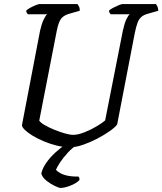

<svg xmlns="http://www.w3.org/2000/svg" viewBox="-20 -724 798 944"><path d="M325 0Q293 0 260 -8Q227 -16 196 -29Q165 -42 141 -56.5Q117 -71 102.5 -85Q88 -99 88 -109L177 -573Q185 -608 195 -628.5Q205 -649 212 -654H117Q115 -656 112 -660.5Q109 -665 109 -672Q116 -679 129 -686Q142 -693 155.5 -698.5Q169 -704 175 -704H361Q364 -700 368.5 -691.5Q373 -683 372 -671L326 -658Q295 -650 281.5 -633.5Q268 -617 259 -572L173 -131Q178 -122 198 -110Q218 -98 245 -87Q272 -76 297.5 -68.5Q323 -61 340 -61Q364 -61 396.5 -74Q429 -87 457 -104Q485 -121 497 -132L584 -573Q592 -610 601.5 -629.5Q611 -649 618 -654H524Q522 -656 519 -660.5Q516 -665 516 -672Q523 -679 537 -686Q551 -693 564 -698.5Q577 -704 582 -704H747Q750 -700 754 -692Q758 -684 758 -671L709 -657Q689 -652 676.5 -642Q664 -632 657 -614Q650 -596 643 -563L556 -112Q546 -98 519 -79Q492 -60 457.5 -42Q423 -24 388 -12Q353 0 325 0ZM277 200Q270 200 249 190Q228 180 208 164Q188 148 183 129Q189 103 207.5 76.5Q226 50 251.5 26.5Q277 3 303 -14L363 -15Q336 2 313.5 26.5Q291 51 276 73.5Q261 96 255 111Q272 129 300.5 137Q329 145 366 144Q368 147 370 151Q372 155 370 162Q354 178 325.5 189Q297 200 277 200Z"/></svg>

Font: Texturina 12pt
Style: Italic
Weight: 400
Italic angle: -11°
Designer: Guillermo Torres Carreño
Foundry: Omnibus-Type
Version: Version 1.002